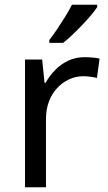

<svg xmlns="http://www.w3.org/2000/svg" viewBox="-20 -786 453 806"><path d="M335 -546Q350 -546 367.5 -544.5Q385 -543 398 -540L387 -459Q374 -462 358.5 -464Q343 -466 329 -466Q298 -466 270 -453Q242 -440 220 -416.5Q198 -393 185.5 -360Q173 -327 173 -286V0H85V-536H157L167 -438H171Q188 -468 212 -492.5Q236 -517 267 -531.5Q298 -546 335 -546ZM388 -756Q379 -742 362 -722Q345 -702 324.5 -680.5Q304 -659 283.5 -639.5Q263 -620 245 -606H187V-618Q202 -637 219.5 -663Q237 -689 254 -716.5Q271 -744 282 -766H388Z"/></svg>

Font: Noto Sans Thai
Style: Regular
Weight: 400
Designer: Monotype Design Team
Foundry: Monotype Imaging Inc.
Version: Version 2.001